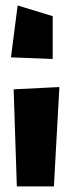

<svg xmlns="http://www.w3.org/2000/svg" viewBox="-20 -685 259 701"><path d="M20 -475.6 44.4 -665 172.4 -626V-469.7ZM41.5 -4.4 29.8 -358.9 196.8 -367.2 176.8 -4.4Z"/></svg>

Font: Some Time Later
Style: Regular
Weight: 400
Version: Version 003.300